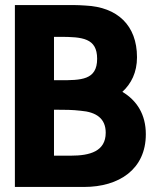

<svg xmlns="http://www.w3.org/2000/svg" viewBox="-20 -731 628 761"><path d="M39 10H313C452 10 558 -60 558 -199C558 -278 522 -333 465 -367C500 -399 523 -444 523 -504C523 -631 445 -703 319 -709C304 -710 287 -711 271 -711H39ZM261 -114H194V-296H209C235 -296 267 -296 300 -292C362 -287 399 -261 399 -205C399 -131 336 -114 261 -114ZM216 -413H194V-585H216C307 -585 365 -580 365 -498C365 -413 301 -413 216 -413Z"/></svg>

Font: Bluebird
Style: SfBd
Weight: 700
Designer: Jasper
Foundry: Cannot Into Space Fonts
Version: Version 0.98